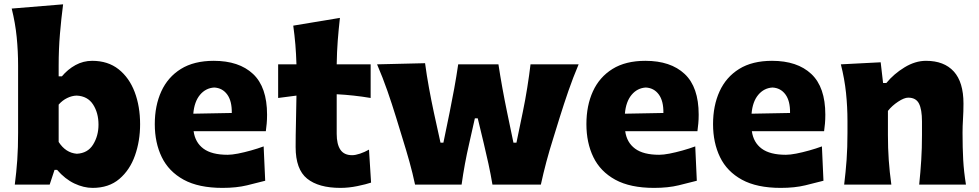

<svg xmlns="http://www.w3.org/2000/svg" viewBox="-20 -871 4622 906"><path d="M417 15.6Q375 15.6 331.1 -5.1Q287.1 -25.9 249.5 -69.3H237.3L214.4 0H49.8Q57.6 -60.1 61.5 -116.9Q65.4 -173.8 65.4 -244.6V-560.5Q65.4 -629.4 58.8 -695.8Q52.2 -762.2 35.2 -830.6L277.8 -850.6Q269 -783.7 262.9 -711.4Q256.8 -639.2 256.8 -560.5V-510.7H272Q299.8 -543.9 336.4 -564Q373 -584 415 -584Q489.3 -584 539.6 -544.2Q589.8 -504.4 615.5 -436.8Q641.1 -369.1 641.1 -284.7Q641.1 -205.6 616.9 -137.2Q592.8 -68.8 543.2 -26.6Q493.7 15.6 417 15.6ZM342.3 -145.5Q394 -147.9 419.4 -189Q444.8 -230 444.8 -282.7Q444.8 -338.4 419.2 -377.9Q393.6 -417.5 341.8 -419.9Q319.3 -419.4 296.9 -408.4Q274.4 -397.5 256.8 -377.4V-201.2Q289.6 -149.9 342.3 -145.5Z M1029.8 15.6Q917.5 15.6 846.9 -22.9Q776.4 -61.5 743.4 -129.4Q710.4 -197.3 710.4 -285.2Q710.4 -372.6 741.2 -439.9Q772 -507.3 833.7 -545.7Q895.5 -584 988.8 -584Q1107.9 -584 1174.1 -522Q1240.2 -460 1240.2 -330.1Q1240.2 -306.2 1238.5 -288.1Q1236.8 -270 1234.4 -252H893.6Q900.9 -198.7 939.9 -169.7Q979 -140.6 1054.2 -140.6Q1073.7 -140.6 1102.8 -146.2Q1131.8 -151.9 1164.1 -160.9Q1196.3 -169.9 1224.1 -180.2L1231.4 -18.1Q1195.8 -8.8 1146 3.4Q1096.2 15.6 1029.8 15.6ZM1073.7 -337.9Q1074.7 -394.5 1052 -425.3Q1029.3 -456.1 990.7 -458Q950.7 -455.6 923.8 -423.6Q897 -391.6 892.1 -334.5Z M1586.4 15.6Q1483.4 15.6 1429.2 -28.1Q1375 -71.8 1375 -177.2Q1375 -231 1376.5 -289.6Q1377.9 -348.1 1378.9 -419.9L1292.5 -408.7V-567.4H1378.9Q1377.4 -616.7 1373.8 -660.4Q1370.1 -704.1 1363.8 -750L1584 -786.6Q1577.6 -729.5 1573.7 -678.7Q1569.8 -627.9 1568.8 -567.4H1729V-408.7Q1689 -415.5 1648.4 -419.9Q1607.9 -424.3 1568.8 -426.3V-239.7Q1568.8 -190.4 1586.2 -164.6Q1603.5 -138.7 1641.6 -138.7Q1657.2 -138.7 1679 -146Q1700.7 -153.3 1721.2 -165L1731 -9.3Q1708 -1.5 1666.7 7.1Q1625.5 15.6 1586.4 15.6Z M1938.5 0Q1927.2 -53.7 1912.1 -107.7Q1897 -161.6 1879.9 -216.3L1849.1 -316.9Q1829.6 -380.4 1808.1 -442.1Q1786.6 -503.9 1759.3 -567.4L1985.8 -572.8Q1993.2 -516.6 2004.4 -455.6Q2015.6 -394.5 2027.8 -337.9L2058.6 -197.8H2072.3L2101.6 -340.3Q2113.3 -397.5 2123.5 -453.9Q2133.8 -510.3 2142.1 -567.4H2332Q2340.3 -512.7 2350.8 -454.8Q2361.3 -397 2373 -340.8L2402.8 -197.8H2417L2447.3 -344.2Q2458.5 -397.9 2468 -457.5Q2477.5 -517.1 2483.4 -567.4H2710.4Q2683.6 -503.9 2662.1 -441.7Q2640.6 -379.4 2621.1 -316.9L2590.3 -217.3Q2572.8 -162.1 2558.1 -107.2Q2543.5 -52.2 2532.2 0H2303.7Q2295.9 -47.4 2284.9 -97.9Q2273.9 -148.4 2262.7 -194.8L2234.4 -312.5H2220.7L2193.8 -192.9Q2171.9 -98.6 2158.2 0Z M3066.4 15.6Q2954.1 15.6 2883.5 -22.9Q2813 -61.5 2780 -129.4Q2747.1 -197.3 2747.1 -285.2Q2747.1 -372.6 2777.8 -439.9Q2808.6 -507.3 2870.4 -545.7Q2932.1 -584 3025.4 -584Q3144.5 -584 3210.7 -522Q3276.9 -460 3276.9 -330.1Q3276.9 -306.2 3275.1 -288.1Q3273.4 -270 3271 -252H2930.2Q2937.5 -198.7 2976.6 -169.7Q3015.6 -140.6 3090.8 -140.6Q3110.4 -140.6 3139.4 -146.2Q3168.5 -151.9 3200.7 -160.9Q3232.9 -169.9 3260.7 -180.2L3268.1 -18.1Q3232.4 -8.8 3182.6 3.4Q3132.8 15.6 3066.4 15.6ZM3110.4 -337.9Q3111.3 -394.5 3088.6 -425.3Q3065.9 -456.1 3027.3 -458Q2987.3 -455.6 2960.4 -423.6Q2933.6 -391.6 2928.7 -334.5Z M3664.1 15.6Q3551.8 15.6 3481.2 -22.9Q3410.6 -61.5 3377.7 -129.4Q3344.7 -197.3 3344.7 -285.2Q3344.7 -372.6 3375.5 -439.9Q3406.2 -507.3 3468 -545.7Q3529.8 -584 3623 -584Q3742.2 -584 3808.3 -522Q3874.5 -460 3874.5 -330.1Q3874.5 -306.2 3872.8 -288.1Q3871.1 -270 3868.7 -252H3527.8Q3535.2 -198.7 3574.2 -169.7Q3613.3 -140.6 3688.5 -140.6Q3708 -140.6 3737.1 -146.2Q3766.1 -151.9 3798.3 -160.9Q3830.6 -169.9 3858.4 -180.2L3865.7 -18.1Q3830.1 -8.8 3780.3 3.4Q3730.5 15.6 3664.1 15.6ZM3708 -337.9Q3709 -394.5 3686.3 -425.3Q3663.6 -456.1 3625 -458Q3585 -455.6 3558.1 -423.6Q3531.2 -391.6 3526.4 -334.5Z M3963.4 0Q3970.7 -60.1 3974.9 -116.9Q3979 -173.8 3979 -244.6V-300.8Q3979 -366.2 3972.2 -432.4Q3965.3 -498.5 3947.8 -567.4L4135.7 -577.1L4147 -479.5H4162.6Q4197.8 -522.5 4248.3 -553.2Q4298.8 -584 4349.6 -584Q4435.1 -584 4480.7 -533.7Q4526.4 -483.4 4526.4 -382.3Q4526.4 -345.2 4524.2 -310.1Q4522 -274.9 4522 -244.6Q4522 -173.8 4525.1 -116.9Q4528.3 -60.1 4538.1 0H4317.4Q4323.7 -60.1 4327.1 -115.7Q4330.6 -171.4 4330.6 -233.9V-297.9Q4330.6 -354.5 4316.4 -382.3Q4302.2 -410.2 4265.6 -410.2Q4246.6 -410.2 4217.8 -391.1Q4189 -372.1 4169.9 -347.7V-233.9Q4169.9 -171.4 4173.8 -115.7Q4177.7 -60.1 4186 0Z"/></svg>

Font: Pinar-DS2-FD ExtraBold
Style: Regular
Weight: 800
Designer: Amin Abedi
Version: Version 3.000